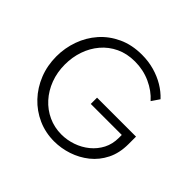

<svg xmlns="http://www.w3.org/2000/svg" viewBox="-192 -1077 1331 1331"><g transform="rotate(45 473.0 -412.0)"><path d="M491 16Q405 16 331.2 -17Q257.5 -50 202.2 -108.5Q147 -167 116 -244.8Q85 -322.5 85 -412Q85 -494.5 112.5 -571.5Q140 -648.5 193 -708.8Q246 -769 322.8 -804.5Q399.5 -840 497 -840Q561 -840 618 -824Q675 -808 722.8 -779.5Q770.5 -751 806 -712.5L766.5 -654.5Q719.5 -708 648.5 -740.2Q577.5 -772.5 496 -772.5Q418 -772.5 356.8 -743.5Q295.5 -714.5 253 -664.2Q210.5 -614 188.5 -549.8Q166.5 -485.5 166.5 -414.5Q166.5 -338 191.2 -272.2Q216 -206.5 260.5 -157.2Q305 -108 364.5 -80.8Q424 -53.5 492.5 -53.5Q548 -53.5 601.5 -72Q655 -90.5 697.8 -125.5Q740.5 -160.5 765.8 -209.2Q791 -258 791 -319V-347.5H487V-409H869V-335.5Q869 -248 836 -182Q803 -116 748 -72.2Q693 -28.5 626 -6.2Q559 16 491 16Z"/></g></svg>

Font: Spartan Thin
Style: Regular
Weight: 400
Version: Version 1.004